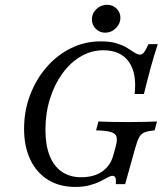

<svg xmlns="http://www.w3.org/2000/svg" viewBox="-20 -751 674 783"><path d="M286.3 11.3Q222.6 11.3 175.8 -17.7Q129 -46.8 103.6 -100Q78.2 -153.2 78.2 -225.8Q78.2 -299.2 102.8 -363.7Q127.4 -428.2 170.2 -477.4Q212.9 -526.6 269.4 -554.4Q325.8 -582.3 390.3 -582.3Q429.8 -582.3 455.6 -574.2Q481.5 -566.1 499.2 -555.2Q516.9 -544.4 529 -536.3Q541.1 -528.2 550.8 -528.2Q560.5 -528.2 567.7 -537.9Q575 -547.6 585.5 -571H623.4Q608.9 -527.4 595.2 -477.4Q581.5 -427.4 566.9 -367.7H529Q538.7 -452.4 505.2 -499.2Q471.8 -546 401.6 -546Q352.4 -546 309.7 -521Q266.9 -496 234.7 -451.6Q202.4 -407.3 183.9 -348.4Q165.3 -289.5 165.3 -221.8Q165.3 -159.7 182.3 -116.5Q199.2 -73.4 231.9 -50.8Q264.5 -28.2 310.5 -28.2Q363.7 -28.2 396.8 -51.6Q429.8 -75 441.1 -114.5L452.4 -155.6Q458.9 -180.6 455.2 -193.5Q451.6 -206.5 432.3 -212.5Q412.9 -218.5 371.8 -219.4L381.5 -255.6Q396.8 -254.8 427.8 -254Q458.9 -253.2 503.2 -253.2Q543.5 -253.2 571.8 -254Q600 -254.8 620.2 -255.6L610.5 -219.4Q584.7 -216.9 570.6 -211.7Q556.5 -206.5 548.4 -192.7Q540.3 -179 532.3 -150L490.3 0H452.4Q454 -17.7 450.8 -25.8Q447.6 -33.9 439.5 -33.9Q430.6 -33.9 418.5 -27Q406.5 -20.2 388.7 -11.3Q371 -2.4 346 4.4Q321 11.3 286.3 11.3ZM408.9 -617.7Q386.3 -617.7 370.6 -633.5Q354.8 -649.2 354.8 -671.8Q354.8 -696.8 373.4 -714.1Q391.9 -731.5 416.9 -731.5Q439.5 -731.5 455.2 -716.1Q471 -700.8 471 -678.2Q471 -654 452.4 -635.9Q433.9 -617.7 408.9 -617.7Z"/></svg>

Font: Playfair 9pt
Style: Italic
Weight: 400
Italic angle: -15.6°
Designer: Claus Eggers Sørensen
Foundry: Claus Eggers Sørensen
Version: Version 2.001;gftools[0.9.30]